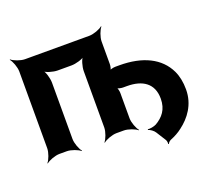

<svg xmlns="http://www.w3.org/2000/svg" viewBox="-119 -706 1104 1006"><g transform="rotate(-20 432.5 -203.5)"><path d="M701 -91C701 -30 671 4 630 28C617 35 593 39 582 37V41C592 43 611 56 618 68L652 122C656 128 658 141 656 146L660 147C661 142 670 133 677 130C702 120 724 108 743 93C795 54 842 -6 842 -91C842 -131 835 -166 821 -196C779 -284 686 -329 557 -329H535C524 -329 505 -325 499 -319L502 -316C508 -322 512 -341 512 -352V-478C512 -502 526 -539 538 -552L536 -554C523 -542 486 -528 462 -528H103C79 -528 42 -542 29 -554L27 -552C39 -539 53 -502 53 -478V-50C53 -26 39 11 27 24L29 26C42 14 79 0 103 0H144C168 0 205 14 218 26L220 24C208 11 194 -26 194 -50V-364C194 -388 183 -428 170 -440L168 -438C180 -425 220 -414 244 -414H321C345 -414 385 -425 397 -438L395 -440C382 -428 371 -388 371 -364V-50C371 -26 357 11 345 24L347 26C360 14 397 0 421 0H462C486 0 523 14 536 26L538 24C526 11 512 -26 512 -50V-191C512 -201 508 -220 502 -226L499 -223C505 -217 524 -213 535 -213H557C643 -213 701 -176 701 -91Z"/></g></svg>

Font: Asimov
Style: Edge
Weight: 500
Designer: Google
Version: Version 2.000980: 2014